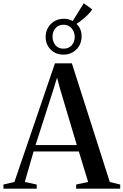

<svg xmlns="http://www.w3.org/2000/svg" viewBox="-48 -1126 737 1146"><path d="M38 -40 280 -748H381L607.5 -39.5L669.5 -24.5V0H406.5V-24.5L478 -40L422.5 -222H152.5L100 -40L171 -24.5V0H-27.5V-24.5ZM410.5 -260 310.5 -595.5 292.5 -662.5 272 -595.5 164 -260ZM330 -800Q284 -800 254.2 -830.5Q224.5 -861 224.5 -904Q224.5 -951.5 255.5 -982.8Q286.5 -1014 334.5 -1014Q363 -1014 386 -1000.5L452 -1106.5L502.5 -1070Q493.5 -1055.5 478 -1039.8Q462.5 -1024 444.5 -1009.5Q426.5 -995 409 -983.5Q439 -954 439 -909.5Q439 -862.5 408.2 -831.2Q377.5 -800 330 -800ZM331.5 -835.5Q361.5 -835.5 379.8 -855.5Q398 -875.5 398 -907Q398 -935.5 379.2 -957Q360.5 -978.5 332 -978.5Q302 -978.5 283.8 -958.5Q265.5 -938.5 265.5 -907Q265.5 -879 282.2 -857.2Q299 -835.5 331.5 -835.5Z"/></svg>

Font: Merriweather 120pt Medium
Style: Regular
Weight: 500
Version: Version 2.100